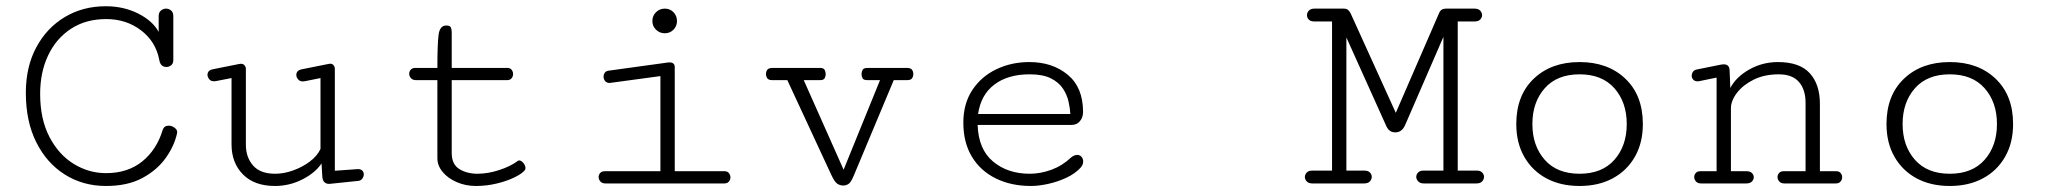

<svg xmlns="http://www.w3.org/2000/svg" viewBox="-20 -600 6700 628"><path d="M326.7 8.3Q251.5 8.3 192.1 -29.1Q132.8 -66.4 98.6 -134.8Q64.5 -203.1 64.5 -296.4Q64.5 -381.3 98.6 -445.1Q132.8 -508.8 191.9 -544.2Q251 -579.6 326.2 -579.6Q384.3 -579.6 431.9 -555.7Q479.5 -531.7 499 -495.6V-547.4Q499 -559.6 506.6 -565.7Q514.2 -571.8 522.9 -571.8Q532.2 -571.8 539.6 -565.7Q546.9 -559.6 546.9 -546.9V-403.8Q546.9 -392.1 539.8 -386.5Q532.7 -380.9 524.4 -380.9Q504.9 -380.9 501 -403.8Q489.7 -463.9 441.4 -500.7Q393.1 -537.6 327.6 -537.6Q260.7 -537.6 212.2 -505.9Q163.6 -474.1 137.5 -418.9Q111.3 -363.8 111.3 -293Q111.3 -210.9 141.4 -152.8Q171.4 -94.7 220.7 -64.2Q270 -33.7 327.1 -33.7Q397.9 -33.7 445.3 -72Q492.7 -110.4 512.2 -175.3Q517.1 -189 531.7 -189Q541.5 -189 550.5 -182.6Q559.6 -176.3 559.6 -167.5Q559.6 -165 559.1 -164.1Q550.3 -123 522.2 -83.5Q494.1 -43.9 445.8 -17.8Q397.5 8.3 326.7 8.3Z M879.4 8.3Q812 8.3 774.7 -29.5Q737.3 -67.4 737.3 -127.9V-344.7L687.5 -335Q672.4 -332 665.5 -339.6Q658.7 -347.2 658.7 -355Q658.7 -370.1 676.3 -373.5L761.7 -390.6Q773.4 -393.1 778.8 -387.5Q784.2 -381.8 784.2 -375V-126.5Q784.2 -85.9 807.6 -58.8Q831.1 -31.7 879.9 -31.7Q908.7 -31.7 938.7 -42.5Q968.8 -53.2 993.2 -71.5Q1017.6 -89.8 1028.3 -112.8V-344.7L978 -334.5Q963.4 -331.5 956.3 -339.1Q949.2 -346.7 949.2 -354.5Q949.2 -370.1 967.8 -373.5L1055.7 -391.1Q1065.4 -393.1 1070.3 -387.5Q1075.2 -381.8 1075.2 -375V-41.5L1150.4 -46.9Q1160.6 -46.9 1165.3 -41.7Q1169.9 -36.6 1169.9 -29.8Q1169.9 -22.9 1165.3 -16.1Q1160.6 -9.3 1151.4 -8.3L1057.1 1.5Q1035.6 1.5 1034.2 -22.9L1031.7 -65.4Q1010.7 -34.2 968.5 -12.9Q926.3 8.3 879.4 8.3Z M1536.6 8.3Q1502.9 8.3 1474.1 -4.2Q1445.3 -16.6 1428 -37.4Q1410.6 -58.1 1410.6 -82.5V-337.9H1340.8Q1329.6 -337.9 1324 -344.5Q1318.4 -351.1 1318.4 -358.9Q1318.4 -366.2 1323.5 -372.1Q1328.6 -377.9 1338.9 -377.9H1410.6Q1410.6 -456.5 1414.6 -486.6Q1418.5 -516.6 1439.9 -516.6Q1452.1 -516.6 1454.8 -510Q1457.5 -503.4 1457.5 -494.6V-377.9H1639.2Q1648.9 -377.9 1653.6 -371.6Q1658.2 -365.2 1658.2 -357.9Q1658.2 -350.1 1653.3 -344Q1648.4 -337.9 1638.7 -337.9H1457.5V-99.6Q1457.5 -62.5 1482.4 -47.1Q1507.3 -31.7 1541.5 -31.7Q1576.2 -31.7 1613.3 -43.9Q1650.4 -56.2 1672.9 -73.2Q1674.8 -75.2 1678.2 -75.2Q1685.1 -75.2 1691.9 -66.9Q1698.7 -58.6 1698.7 -50.3Q1698.7 -46.4 1696.3 -43Q1686.5 -31.2 1661.6 -19.3Q1636.7 -7.3 1603.8 0.5Q1570.8 8.3 1536.6 8.3Z M2154.3 -491.2Q2137.7 -491.2 2125.7 -502.9Q2113.8 -514.6 2113.8 -531.2Q2113.8 -548.3 2125.7 -560.1Q2137.7 -571.8 2154.3 -571.8Q2171.4 -571.8 2182.9 -560.1Q2194.3 -548.3 2194.3 -531.2Q2194.3 -514.6 2182.9 -502.9Q2171.4 -491.2 2154.3 -491.2ZM1960.4 0Q1949.2 0 1943.6 -6.6Q1938 -13.2 1938 -21Q1938 -28.3 1943.1 -34.2Q1948.2 -40 1958.5 -40H2140.1V-351.1L1977.5 -329.1Q1976.6 -329.1 1975.8 -328.9Q1975.1 -328.6 1974.1 -328.6Q1964.4 -328.6 1959.2 -335Q1954.1 -341.3 1954.1 -349.1Q1954.1 -356 1958 -361.8Q1961.9 -367.7 1969.7 -368.7L2164.1 -395.5Q2165.5 -396 2169.4 -396Q2187 -396 2187 -380.4V-40H2349.6Q2359.4 -40 2364.3 -33.7Q2369.1 -27.3 2369.1 -20Q2369.1 -12.2 2364 -6.1Q2358.9 0 2349.1 0Z M2737.8 6.8Q2728 6.8 2719 1.2Q2710 -4.4 2698.7 -28.8L2555.2 -337.9H2505.9Q2493.7 -337.9 2489.5 -344.2Q2485.4 -350.6 2485.4 -357.9Q2485.4 -365.7 2489.7 -371.8Q2494.1 -377.9 2507.8 -377.9H2661.6Q2673.8 -377.9 2677.2 -371.6Q2680.7 -365.2 2680.7 -357.4Q2680.7 -350.1 2677.2 -344Q2673.8 -337.9 2662.1 -337.9H2608.9L2739.3 -44.9L2858.4 -337.9H2816.9Q2804.7 -337.9 2801.3 -344Q2797.9 -350.1 2797.9 -357.4Q2797.9 -365.2 2801.5 -371.6Q2805.2 -377.9 2817.4 -377.9H2944.8Q2959 -377.9 2963.1 -371.8Q2967.3 -365.7 2967.3 -357.9Q2967.3 -350.6 2963.4 -344.2Q2959.5 -337.9 2946.8 -337.9H2903.3L2772.9 -26.4Q2763.7 -3.9 2755.6 1.5Q2747.6 6.8 2737.8 6.8Z M3352.1 8.3Q3287.1 8.3 3237.1 -16.4Q3187 -41 3158.9 -87.4Q3130.9 -133.8 3130.9 -198.7Q3130.9 -261.2 3160.4 -305.7Q3189.9 -350.1 3239 -373.5Q3288.1 -397 3346.7 -397Q3422.4 -397 3472.4 -355.5Q3522.5 -314 3522.5 -233.9Q3522.5 -215.8 3512.2 -203.6Q3502 -191.4 3484.9 -191.4H3177.7Q3180.2 -111.8 3228 -71.8Q3275.9 -31.7 3348.1 -31.7Q3383.8 -31.7 3419.4 -44.9Q3455.1 -58.1 3483.4 -85Q3493.7 -93.3 3503.4 -93.3Q3512.2 -93.3 3517.6 -86.9Q3522.9 -80.6 3522.9 -71.8Q3522.9 -61 3514.2 -51.3Q3496.1 -31.7 3467.8 -18.6Q3439.5 -5.4 3408.4 1.5Q3377.4 8.3 3352.1 8.3ZM3179.2 -227.1H3481Q3480 -245.1 3475.1 -267.3Q3470.2 -289.6 3456.8 -310.1Q3443.4 -330.6 3417.2 -343.8Q3391.1 -356.9 3347.7 -356.9Q3276.4 -356.9 3232.2 -323.2Q3188 -289.6 3179.2 -227.1Z M4272.5 0Q4260.3 0 4254.2 -6.6Q4248 -13.2 4248 -21Q4248 -28.8 4253.9 -35.4Q4259.8 -42 4272 -42H4336.9V-529.8H4278.8Q4266.6 -529.8 4260.7 -536.1Q4254.9 -542.5 4254.9 -550.3Q4254.9 -558.6 4261 -565.2Q4267.1 -571.8 4279.3 -571.8H4376Q4384.8 -571.8 4390.1 -566.7Q4395.5 -561.5 4398.4 -554.7L4545.4 -231L4687 -557.1Q4692.9 -571.8 4709 -571.8H4802.7Q4815.4 -571.8 4821.5 -565.2Q4827.6 -558.6 4827.6 -550.3Q4827.6 -542.5 4821.5 -536.1Q4815.4 -529.8 4803.2 -529.8H4748V-42H4810.5Q4822.3 -42 4828.1 -35.6Q4834 -29.3 4834 -21.5Q4834 -13.7 4827.9 -6.8Q4821.8 0 4809.6 0H4637.2Q4625 0 4618.7 -6.8Q4612.3 -13.7 4612.3 -21.5Q4612.3 -29.3 4618.2 -35.6Q4624 -42 4636.2 -42H4701.2V-479.5L4575.7 -190.4Q4565.4 -167 4543.5 -167Q4523.4 -167 4514.2 -188L4383.8 -477.5V-42H4442.4Q4455.1 -42 4460.9 -35.6Q4466.8 -29.3 4466.8 -21.5Q4466.8 -13.7 4460.7 -6.8Q4454.6 0 4441.9 0Z M5146.5 8.3Q5084.5 8.3 5038.1 -16.6Q4991.7 -41.5 4965.6 -87.2Q4939.5 -132.8 4939.5 -194.3Q4939.5 -288.1 4996.6 -342.5Q5053.7 -397 5146.5 -397Q5239.3 -397 5296.4 -342.5Q5353.5 -288.1 5353.5 -194.3Q5353.5 -132.8 5327.4 -87.2Q5301.3 -41.5 5254.9 -16.6Q5208.5 8.3 5146.5 8.3ZM5146.5 -31.7Q5220.2 -31.7 5260.5 -77.4Q5300.8 -123 5300.8 -194.3Q5300.8 -265.6 5260.5 -311.3Q5220.2 -356.9 5146.5 -356.9Q5072.8 -356.9 5032.5 -311.3Q4992.2 -265.6 4992.2 -194.3Q4992.2 -123 5032.5 -77.4Q5072.8 -31.7 5146.5 -31.7Z M5543.9 0Q5532.7 0 5527.1 -6.6Q5521.5 -13.2 5521.5 -21Q5521.5 -28.3 5526.6 -34.2Q5531.7 -40 5542 -40H5594.7V-346.2L5542 -335.4Q5537.1 -334 5532.2 -334Q5523.4 -334 5518.3 -339.6Q5513.2 -345.2 5513.2 -352.5Q5513.2 -358.4 5516.8 -364.5Q5520.5 -370.6 5529.3 -372.6L5609.4 -388.7Q5616.2 -389.6 5618.2 -389.6Q5636.2 -389.6 5637.2 -370.6L5639.6 -312Q5658.2 -348.1 5701.4 -372.6Q5744.6 -397 5795.4 -397Q5866.2 -397 5899.4 -360.6Q5932.6 -324.2 5932.6 -260.3V-40H5985.8Q5995.6 -40 6000.5 -33.9Q6005.4 -27.8 6005.4 -20.5Q6005.4 -12.7 6000.2 -6.3Q5995.1 0 5984.9 0H5816.4Q5805.2 0 5799.6 -6.6Q5793.9 -13.2 5793.9 -21Q5793.9 -28.3 5799.1 -34.2Q5804.2 -40 5814.5 -40H5885.7V-263.7Q5885.7 -307.1 5864 -332Q5842.3 -356.9 5797.9 -356.9Q5751 -356.9 5715.8 -339.4Q5680.7 -321.8 5661.1 -296.1Q5641.6 -270.5 5641.6 -245.6V-40H5692.9Q5704.6 -40 5710.4 -33.9Q5716.3 -27.8 5716.3 -20.5Q5716.3 -12.7 5710.2 -6.3Q5704.1 0 5691.9 0Z M6357.4 8.3Q6295.4 8.3 6249 -16.6Q6202.6 -41.5 6176.5 -87.2Q6150.4 -132.8 6150.4 -194.3Q6150.4 -288.1 6207.5 -342.5Q6264.6 -397 6357.4 -397Q6450.2 -397 6507.3 -342.5Q6564.5 -288.1 6564.5 -194.3Q6564.5 -132.8 6538.3 -87.2Q6512.2 -41.5 6465.8 -16.6Q6419.4 8.3 6357.4 8.3ZM6357.4 -31.7Q6431.2 -31.7 6471.4 -77.4Q6511.7 -123 6511.7 -194.3Q6511.7 -265.6 6471.4 -311.3Q6431.2 -356.9 6357.4 -356.9Q6283.7 -356.9 6243.4 -311.3Q6203.1 -265.6 6203.1 -194.3Q6203.1 -123 6243.4 -77.4Q6283.7 -31.7 6357.4 -31.7Z"/></svg>

Font: Cutive Mono
Style: Regular
Weight: 400
Designer: Vernon Adams
Foundry: Vernon Adams
Version: Version 1.110; ttfautohint (v1.8.4.7-5d5b)